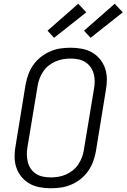

<svg xmlns="http://www.w3.org/2000/svg" viewBox="-20 -998 676 1026"><path d="M252 8Q221 8 191.5 2.5Q162 -3 137.5 -17Q113 -31 94.5 -53.5Q76 -76 67 -103.5Q58 -131 58 -161.5Q58 -192 64 -223L117 -548Q122 -575 132 -602Q142 -629 159 -652.5Q176 -676 199 -694Q222 -712 248.5 -723.5Q275 -735 302.5 -739Q330 -743 357 -743Q388 -743 417.5 -737.5Q447 -732 471.5 -718Q496 -704 514.5 -681.5Q533 -659 542 -631.5Q551 -604 551 -573.5Q551 -543 545 -512L492 -187Q487 -160 477 -133Q467 -106 450 -82.5Q433 -59 410.5 -41Q388 -23 361 -11.5Q334 0 306.5 4Q279 8 252 8ZM252 -50Q272 -50 292.5 -53.5Q313 -57 332.5 -65.5Q352 -74 369 -87.5Q386 -101 398 -119Q410 -137 417.5 -156.5Q425 -176 428 -196L482 -522Q486 -543 486 -564Q486 -585 480.5 -604.5Q475 -624 463.5 -640Q452 -656 435.5 -666.5Q419 -677 398.5 -681Q378 -685 357 -685Q337 -685 316.5 -681.5Q296 -678 276.5 -669.5Q257 -661 240 -647.5Q223 -634 211 -616Q199 -598 191.5 -578.5Q184 -559 181 -539L127 -213Q123 -192 123.5 -171Q124 -150 129 -130.5Q134 -111 145.5 -95Q157 -79 173.5 -68.5Q190 -58 210.5 -54Q231 -50 252 -50ZM464 -796 429 -834 593 -978 636 -932ZM269 -796 234 -834 398 -978 441 -932Z"/></svg>

Font: Iosevka Light Extended
Style: Italic
Weight: 300
Width: 7
Italic angle: -9°
Monospace: yes
Designer: Belleve Invis
Foundry: Belleve Invis
Version: Version 32.5.0; ttfautohint (v1.8.4)